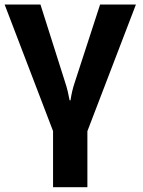

<svg xmlns="http://www.w3.org/2000/svg" viewBox="-20 -566 614 827"><path d="M208.5 -1.5 0 -546.4H154.3L261.2 -209.5Q266.6 -193.8 272 -171.4Q277.3 -148.9 279.8 -133.8H283.7Q289.6 -174.3 301.3 -209L411.1 -546.4H565.4L356.4 -1V240.2H208.5Z"/></svg>

Font: Viking Open Sans
Style: Bold
Weight: 700
Foundry: Ascender Corporation
Version: Version 2.001